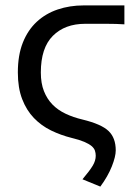

<svg xmlns="http://www.w3.org/2000/svg" viewBox="-20 -506 506 710"><path d="M351 184 285 157Q312 125 323 106.5Q334 88 334 70Q334 60 331 51Q328 42 318.5 34Q309 26 291.5 18.5Q274 11 245 4Q205 -6 169 -23.5Q133 -41 105.5 -69.5Q78 -98 62 -139.5Q46 -181 46 -238Q46 -302 64.5 -348.5Q83 -395 116 -425.5Q149 -456 193.5 -471Q238 -486 289 -486H440V-416Q411 -418 373.5 -418Q336 -418 295 -418Q220 -418 175.5 -373.5Q131 -329 131 -238Q131 -198 142.5 -169Q154 -140 174 -119.5Q194 -99 222.5 -85.5Q251 -72 285 -64Q355 -47 381.5 -21.5Q408 4 408 50Q408 73 393.5 109.5Q379 146 351 184Z"/></svg>

Font: Giro Regular
Style: Regular
Weight: 400
Designer: Paul D. Hunt
Foundry: Adobe Systems Incorporated
Version: Version 1.000;PS 1.0;hotconv 1.0.88;makeotf.lib2.5.647800